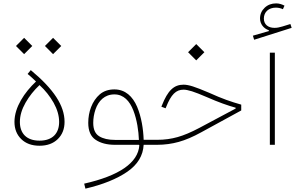

<svg xmlns="http://www.w3.org/2000/svg" viewBox="-20 -850 1736 1127"><path d="M121.6 -532.2 169.4 -580.1 121.6 -627.9 73.7 -580.1ZM291.5 -532.2 339.4 -580.1 291.5 -627.9 243.7 -580.1ZM211.9 5.4C257.3 5.4 293 -7.8 319.3 -33.7C345.7 -59.6 358.9 -93.3 358.9 -134.8C358.9 -230 295.4 -326.7 160.6 -438.5L142.1 -416C159.2 -401.9 175.3 -387.2 191.4 -371.6C124 -308.1 64.9 -221.2 64.9 -134.8C64.9 -93.3 78.1 -59.6 104.5 -33.7C130.9 -7.8 166.5 5.4 211.9 5.4ZM211.9 -24.4C135.3 -24.4 96.7 -67.4 96.7 -134.3C96.7 -170.9 107.9 -208.5 129.9 -247.1C151.9 -285.6 179.2 -319.8 211.9 -350.6C245.6 -319.8 272.9 -285.2 294.9 -246.6C316.4 -208 327.1 -170.4 327.1 -134.3C327.1 -67.4 288.6 -24.4 211.9 -24.4Z M797.9 2.9C790.5 106.4 678.7 181.6 474.1 228L481.4 257.3C584 233.4 666 200.2 727.1 158.2C788.1 116.2 819.8 63.5 823.2 0H872.1V-29.3H823.2C821.3 -91.3 810.1 -163.6 784.7 -223.6C758.8 -283.7 715.8 -325.2 651.4 -325.2C616.7 -325.2 588.4 -315.4 565.9 -296.4C520.5 -257.3 498 -193.4 498 -128.9C498 -81.5 512.7 -48.3 541.5 -29.3C570.3 -9.8 608.4 0 654.8 0H795.4ZM654.8 -28.8C615.7 -28.8 585 -36.1 562 -50.3C539.1 -64.5 527.3 -90.3 527.3 -128.9C527.3 -155.8 531.7 -181.6 540.5 -207.5C558.1 -258.3 594.2 -295.9 651.4 -295.9C706.1 -295.9 741.2 -256.8 762.7 -201.7C784.2 -146.5 793.5 -81.1 795.4 -28.8Z M1057.6 -353C1000.5 -353 964.8 -318.4 930.2 -231L927.2 -223.6L952.1 -214.4L955.1 -221.7C984.4 -295.4 1012.7 -323.7 1057.6 -323.7C1069.8 -323.7 1086.4 -320.3 1106.9 -314C1127.4 -307.6 1156.7 -295.9 1194.3 -279.8C1264.2 -249 1315.9 -231 1363.3 -217.8V-212.9L1148.9 -98.6C1101.6 -73.7 1059.6 -55.7 1022.5 -45.4C984.9 -34.7 945.3 -29.3 903.3 -29.3H872.1C865.7 -29.3 862.3 -24.4 862.3 -14.6C862.3 -4.9 865.7 0 872.1 0H901.4C946.8 0 989.3 -5.9 1029.3 -17.1C1069.3 -28.3 1113.3 -46.9 1161.6 -73.7L1396 -201.7V-235.8C1366.2 -244.1 1337.4 -253.4 1308.6 -263.7C1279.8 -273.9 1246.1 -288.1 1207 -305.7C1165 -323.7 1133.3 -335.9 1111.8 -342.8C1090.3 -349.6 1072.3 -353 1057.6 -353ZM1131.8 -495.6 1179.7 -543.5 1131.8 -591.3 1084 -543.5Z M1564 -541V0H1593.3V-541ZM1649.9 -816.9C1634.8 -824.7 1618.7 -830.1 1601.1 -830.1C1574.2 -830.1 1551.8 -821.8 1533.7 -804.7C1515.6 -787.6 1506.3 -766.6 1506.3 -741.7C1506.3 -710 1526.9 -682.6 1558.1 -672.4V-667.5L1464.4 -640.6L1471.7 -616.7L1691.9 -686.5L1684.6 -709L1636.7 -694.3C1620.1 -689 1605 -686.5 1591.3 -686.5C1553.7 -686.5 1528.8 -706.5 1528.8 -741.2C1528.8 -779.8 1557.6 -805.2 1599.1 -805.2C1613.3 -805.2 1627.4 -802.2 1640.6 -795.9Z"/></svg>

Font: Estedad Thin
Style: Regular
Weight: 100
Designer: Amin Abedi
Version: Version 7.3